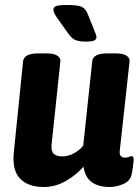

<svg xmlns="http://www.w3.org/2000/svg" viewBox="-20 -738 560 766"><path d="M155 8Q92 8 60 -25.5Q28 -59 35 -129L72 -493Q75 -525 134 -525H165Q195 -525 208.5 -516Q222 -507 221 -494L186 -163Q183 -137 193.5 -125.5Q204 -114 229 -114Q253 -114 276 -127Q299 -140 312 -157L348 -493Q350 -525 409 -525H441Q471 -525 484.5 -516Q498 -507 497 -494L458 -138Q456 -122 462 -115.5Q468 -109 479 -109Q487 -109 494 -112Q501 -115 505 -115Q515 -115 513 -94Q511 -84 510 -70.5Q509 -57 504 -38Q498 -15 471 -3.5Q444 8 417 8Q373 8 346.5 -11Q320 -30 313 -73Q287 -42 244.5 -17Q202 8 155 8ZM323 -572Q296 -572 281.5 -578Q267 -584 254 -602L209 -665Q202 -675 197.5 -683.5Q193 -692 193 -699Q193 -710 204.5 -714Q216 -718 247 -718Q289 -718 304.5 -711.5Q320 -705 328 -687L357 -615Q365 -595 365 -590Q365 -581 356 -576.5Q347 -572 323 -572Z"/></svg>

Font: Asap Semi Condensed Semi Condensed Regular
Style: Bold Italic
Weight: 700
Width: 4
Italic angle: -6°
Designer: Pablo Cosgaya
Foundry: Omnibus-Type
Version: Version 3.001; ttfautohint (v1.8.4.7-5d5b)